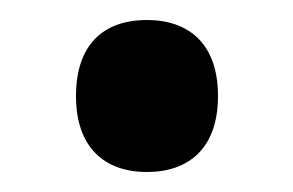

<svg xmlns="http://www.w3.org/2000/svg" viewBox="-20 -161 293 192"><path d="M56 -65C56 -14 84 11 127 11C169 11 198 -13 198 -65C198 -117 169 -141 127 -141C83 -141 56 -116 56 -65Z"/></svg>

Font: Noto Sans Lao UI Cond SemBd
Style: Regular
Weight: 600
Width: 3
Designer: Monotype Design Team
Foundry: Monotype Imaging Inc.
Version: Version 2.000